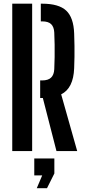

<svg xmlns="http://www.w3.org/2000/svg" viewBox="-20 -820 461 1042"><path d="M286.5 0 212.5 -288H198V-383.5H208.5Q241.5 -383.5 257.2 -398.8Q273 -414 274.5 -444.5Q276 -476.5 276.5 -510.2Q277 -544 276.5 -577.8Q276 -611.5 274.5 -643.5Q273 -674 257.5 -689Q242 -704 209 -704H201.5V-800H209Q299 -800 339.2 -762.5Q379.5 -725 382.5 -638Q384 -601.5 384.2 -571.2Q384.5 -541 384.2 -511.8Q384 -482.5 382.5 -450Q378.5 -341 312 -308L399 0ZM46.5 0V-800H154.5V0ZM179.5 201.5 209 132H166V40H275V121.5L235 201.5Z"/></svg>

Font: Big Shoulders Stencil Display Thin
Style: Bold
Weight: 700
Version: Version 2.001